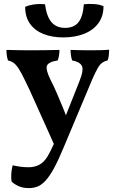

<svg xmlns="http://www.w3.org/2000/svg" viewBox="-20 -716 593 985"><path d="M387 -298Q411 -357 400 -378Q389 -399 350 -406Q346 -418 344 -432Q342 -446 342 -460Q365 -459 390 -458.5Q415 -458 441 -458Q468 -458 493 -458.5Q518 -459 540 -461Q540 -448 538.5 -433.5Q537 -419 532 -406Q515 -402 503 -393Q491 -384 480.5 -365Q470 -346 455 -313L308 37Q280 105 257 147Q234 189 213.5 211Q193 233 172.5 241Q152 249 128 249Q97 249 74.5 238.5Q52 228 40 216Q36 199 38 174Q40 149 45 132Q62 136 83 139Q104 142 126 142Q157 142 181 129.5Q205 117 223 88Q234 71 260.5 13.5Q287 -44 318 -124ZM261 33Q237 -22 209 -83Q181 -144 155.5 -202Q130 -260 109 -302Q89 -344 75 -365Q61 -386 48.5 -394.5Q36 -403 21 -406Q17 -417 15 -431.5Q13 -446 13 -460Q42 -459 75 -458.5Q108 -458 139 -458Q171 -458 212.5 -458.5Q254 -459 285 -460Q285 -445 282.5 -430.5Q280 -416 276 -406Q227 -398 220.5 -378Q214 -358 239 -307Q254 -278 270.5 -240.5Q287 -203 302.5 -164.5Q318 -126 330 -92ZM304 -524Q247 -524 203 -541.5Q159 -559 134 -594Q109 -629 109 -681Q130 -690 157 -693.5Q184 -697 211 -694Q219 -632 244 -602.5Q269 -573 314 -573Q360 -573 383 -602.5Q406 -632 410 -694Q436 -697 464 -695Q492 -693 511 -684Q511 -632 484 -596Q457 -560 410 -542Q363 -524 304 -524Z"/></svg>

Font: Vollkorn SemiBold
Style: Regular
Weight: 600
Designer: Friedrich Althausen
Foundry: Friedrich Althausen
Version: Version 5.000